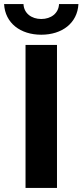

<svg xmlns="http://www.w3.org/2000/svg" viewBox="-39 -920 404 940"><path d="M240 0V-700H86V0ZM163 -750C265 -750 340 -807 345 -900H250C248 -855 211 -827 163 -827C115 -827 78 -855 76 -900H-19C-14 -807 61 -750 163 -750Z"/></svg>

Font: Montserrat-Alt1
Style: Bold
Weight: 700
Designer: Differentunic
Foundry: Differentunic
Version: Version 7.222